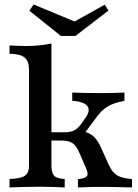

<svg xmlns="http://www.w3.org/2000/svg" viewBox="-20 -822 606 842"><path d="M21.8 0V-37.1Q71 -38.7 89.1 -51.2Q107.3 -63.7 107.3 -95.2V-515.3Q107.3 -553.2 88.3 -569.4Q69.4 -585.5 21.8 -586.3V-622.6Q41.9 -621.8 59.3 -621Q76.6 -620.2 93.5 -620.2Q153.2 -620.2 205.6 -631.5V-95.2Q205.6 -63.7 217.7 -51.2Q229.8 -38.7 263.7 -37.1V0Q244.4 -0.8 214.9 -2Q185.5 -3.2 157.3 -3.2Q120.2 -3.2 81 -2Q41.9 -0.8 21.8 0ZM321.8 0V-36.3Q354 -39.5 361.3 -49.6Q368.5 -59.7 357.3 -84.7L327.4 -153.2Q315.3 -182.3 298.4 -194Q281.5 -205.6 251.6 -205.6H190.3V-241.9H262.9Q287.9 -241.9 304 -249.6Q320.2 -257.3 334.7 -276.6L351.6 -300.8Q364.5 -317.7 367.7 -331.5Q371 -345.2 364.1 -355.6Q357.3 -366.1 340.3 -372.2Q323.4 -378.2 296.8 -379.8V-416.1Q320.2 -415.3 350 -414.5Q379.8 -413.7 414.5 -413.7Q436.3 -413.7 455.2 -414.1Q474.2 -414.5 491.1 -414.9Q508.1 -415.3 525.8 -416.1V-379.8Q496 -374.2 474.2 -365.7Q452.4 -357.3 435.1 -342.7Q417.7 -328.2 401.6 -305.6L342.7 -226.6L323.4 -248.4Q351.6 -246 369.8 -237.5Q387.9 -229 402 -210.9Q416.1 -192.7 429 -161.3L454.8 -104Q466.1 -79 478.6 -65.3Q491.1 -51.6 510.1 -45.6Q529 -39.5 558.9 -36.3V0Q529.8 -0.8 508.5 -1.2Q487.1 -1.6 470.2 -2Q453.2 -2.4 435.5 -2.4Q408.9 -2.4 383.9 -2Q358.9 -1.6 321.8 0ZM439.5 -801.6 455.6 -775.8 311.3 -664.5H246.8L108.9 -775L127.4 -802.4L333.1 -716.9L286.3 -716.1Z"/></svg>

Font: Playfair 9pt SemiBold
Style: Regular
Weight: 600
Designer: Claus Eggers Sørensen
Foundry: Claus Eggers Sørensen
Version: Version 2.001;gftools[0.9.30]